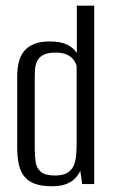

<svg xmlns="http://www.w3.org/2000/svg" viewBox="-20 -650 405 678"><path d="M163.1 7.7Q125.9 7.7 102.1 -1.4Q78.3 -10.5 64.6 -28.4Q51 -46.2 45.8 -72.7Q40.7 -99.1 40.7 -133.3V-379.6Q40.7 -407.3 46.1 -429.9Q51.5 -452.5 64.6 -468.8Q77.7 -485.2 99.8 -494.4Q122 -503.6 155.6 -503.6Q196.3 -503.6 218.6 -491.6Q240.9 -479.7 251.3 -462.8V-630H312.6V0H270.3L263.5 -47Q258.1 -34.3 246.7 -21.7Q235.2 -9 215.5 -0.7Q195.7 7.7 163.1 7.7ZM174.5 -30.2Q203.4 -30.2 219.2 -40.6Q235 -51 241.5 -68Q247.9 -85 249.2 -105.5Q250.6 -125.9 250.6 -145.6V-417.1Q248.5 -426.4 241 -437.3Q233.5 -448.3 218.2 -456.3Q203 -464.3 176.6 -464.3Q148.4 -464.3 133.3 -456.3Q118.2 -448.4 111.4 -434.6Q104.7 -420.8 103.7 -403.9Q102.7 -387 102.7 -368.7V-125Q102.7 -101.1 105.7 -79.2Q108.8 -57.2 123.8 -43.7Q138.9 -30.2 174.5 -30.2Z"/></svg>

Font: Alumni Sans Thin
Style: Regular
Weight: 100
Designer: Robert E. Leuschke
Foundry: Robert E. Leuschke
Version: Version 1.018